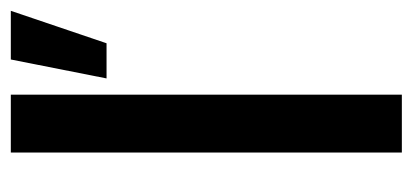

<svg xmlns="http://www.w3.org/2000/svg" viewBox="-224 -539 763 355"><g transform="rotate(-90 157.5 -361.5)"><path d="M53 0V-723H160V0ZM190 -546 225 -723H315L255 -546Z"/></g></svg>

Font: Archivo Narrow SemiBold
Style: Regular
Weight: 600
Designer: Hector Gatti
Foundry: Omnibus-Type
Version: Version 3.002